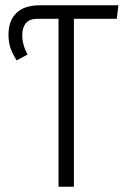

<svg xmlns="http://www.w3.org/2000/svg" viewBox="-20 -705 475 725"><path d="M421 -634H259V0H201V-634H121Q92 -634 78 -617.5Q64 -601 64 -573Q64 -536 84 -499L43 -477Q28 -500 20 -522.5Q12 -545 12 -574Q12 -627 42 -656Q72 -685 130 -685H427Z"/></svg>

Font: Fira Sans Extra Condensed Light
Style: Regular
Weight: 300
Width: 1
Designer: Carrois Corporate & Edenspiekermann AG
Foundry: Carrois Corporate GbR & Edenspiekermann AG
Version: Version 4.203